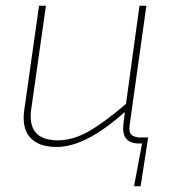

<svg xmlns="http://www.w3.org/2000/svg" viewBox="-20 -500 610 669"><path d="M496 -21 493 0 470 149H447L475 0H465Q402 0 410 -67L415 -110Q279 12 178 12Q113 12 84 -22Q55 -56 65 -120L116 -480H140L89 -121Q73 -11 182 -11Q233 -11 287.5 -41.5Q342 -72 419 -138L466 -480H490L432 -66Q428 -40 438 -30.5Q448 -21 469 -21Z"/></svg>

Font: Ezarion Thin
Style: Italic
Weight: 250
Italic angle: -8°
Designer: Natanael Gama
Version: Version 1.001;PS 001.001;hotconv 1.0.70;makeotf.lib2.5.58329